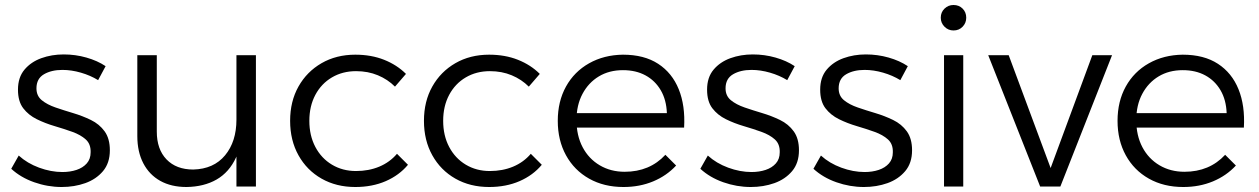

<svg xmlns="http://www.w3.org/2000/svg" viewBox="-20 -747 5042 769"><path d="M373 -426Q342 -445 304 -456Q266 -467 230 -467Q186 -467 156 -449.5Q126 -432 126 -393Q126 -363 147.5 -345.5Q169 -328 202.5 -316.5Q236 -305 273 -294Q310 -283 344 -266.5Q378 -250 399 -221Q420 -192 420 -145Q420 -94 392.5 -61.5Q365 -29 321.5 -13.5Q278 2 227 2Q171 2 117 -17Q63 -36 25 -71L55 -124Q89 -93 136.5 -75.5Q184 -58 230 -58Q261 -58 286.5 -66.5Q312 -75 327.5 -92.5Q343 -110 343 -137Q344 -170 323.5 -188.5Q303 -207 269.5 -219Q236 -231 198.5 -242Q161 -253 127.5 -269.5Q94 -286 73 -313.5Q52 -341 52 -388Q52 -437 78 -468Q104 -499 145.5 -514Q187 -529 235 -529Q282 -529 326 -516.5Q370 -504 403 -482Z M608 -220Q608 -149 647 -108.5Q686 -68 754 -68Q836 -70 881.5 -125Q927 -180 927 -268H953Q953 -176 925.5 -116.5Q898 -57 847.5 -28Q797 1 727 2Q666 2 622 -22.5Q578 -47 554 -93Q530 -139 530 -202V-526H608ZM927 -526H1005V0H927Z M1562 -400Q1533 -429 1493.5 -445.5Q1454 -462 1406 -462Q1352 -462 1309.5 -437Q1267 -412 1243 -367Q1219 -322 1219 -263Q1219 -204 1243 -158.5Q1267 -113 1309.5 -87.5Q1352 -62 1406 -62Q1457 -62 1499 -79.5Q1541 -97 1570 -131L1614 -87Q1579 -45 1525 -21.5Q1471 2 1403 2Q1327 2 1268 -31.5Q1209 -65 1175.5 -125Q1142 -185 1142 -263Q1142 -341 1175.5 -400.5Q1209 -460 1268 -494Q1327 -528 1403 -528Q1467 -528 1518.5 -507.5Q1570 -487 1606 -451Z M2098 -400Q2069 -429 2029.5 -445.5Q1990 -462 1942 -462Q1888 -462 1845.5 -437Q1803 -412 1779 -367Q1755 -322 1755 -263Q1755 -204 1779 -158.5Q1803 -113 1845.5 -87.5Q1888 -62 1942 -62Q1993 -62 2035 -79.5Q2077 -97 2106 -131L2150 -87Q2115 -45 2061 -21.5Q2007 2 1939 2Q1863 2 1804 -31.5Q1745 -65 1711.5 -125Q1678 -185 1678 -263Q1678 -341 1711.5 -400.5Q1745 -460 1804 -494Q1863 -528 1939 -528Q2003 -528 2054.5 -507.5Q2106 -487 2142 -451Z M2651 -294Q2649 -347 2626.5 -385.5Q2604 -424 2565.5 -445Q2527 -466 2475 -466Q2420 -466 2378.5 -441Q2337 -416 2313 -371Q2289 -326 2289 -266Q2289 -204 2313.5 -157.5Q2338 -111 2382 -85Q2426 -59 2482 -59Q2582 -59 2645 -127L2688 -84Q2650 -43 2596 -20.5Q2542 2 2477 2Q2399 2 2339.5 -31.5Q2280 -65 2247 -125Q2214 -185 2214 -263Q2214 -341 2247 -400.5Q2280 -460 2339.5 -493.5Q2399 -527 2475 -528Q2560 -528 2616 -491.5Q2672 -455 2698.5 -389.5Q2725 -324 2720 -236H2275V-294Z M3133 -426Q3102 -445 3064 -456Q3026 -467 2990 -467Q2946 -467 2916 -449.5Q2886 -432 2886 -393Q2886 -363 2907.5 -345.5Q2929 -328 2962.5 -316.5Q2996 -305 3033 -294Q3070 -283 3104 -266.5Q3138 -250 3159 -221Q3180 -192 3180 -145Q3180 -94 3152.5 -61.5Q3125 -29 3081.5 -13.5Q3038 2 2987 2Q2931 2 2877 -17Q2823 -36 2785 -71L2815 -124Q2849 -93 2896.5 -75.5Q2944 -58 2990 -58Q3021 -58 3046.5 -66.5Q3072 -75 3087.5 -92.5Q3103 -110 3103 -137Q3104 -170 3083.5 -188.5Q3063 -207 3029.5 -219Q2996 -231 2958.5 -242Q2921 -253 2887.5 -269.5Q2854 -286 2833 -313.5Q2812 -341 2812 -388Q2812 -437 2838 -468Q2864 -499 2905.5 -514Q2947 -529 2995 -529Q3042 -529 3086 -516.5Q3130 -504 3163 -482Z M3586 -426Q3555 -445 3517 -456Q3479 -467 3443 -467Q3399 -467 3369 -449.5Q3339 -432 3339 -393Q3339 -363 3360.5 -345.5Q3382 -328 3415.5 -316.5Q3449 -305 3486 -294Q3523 -283 3557 -266.5Q3591 -250 3612 -221Q3633 -192 3633 -145Q3633 -94 3605.5 -61.5Q3578 -29 3534.5 -13.5Q3491 2 3440 2Q3384 2 3330 -17Q3276 -36 3238 -71L3268 -124Q3302 -93 3349.5 -75.5Q3397 -58 3443 -58Q3474 -58 3499.5 -66.5Q3525 -75 3540.5 -92.5Q3556 -110 3556 -137Q3557 -170 3536.5 -188.5Q3516 -207 3482.5 -219Q3449 -231 3411.5 -242Q3374 -253 3340.5 -269.5Q3307 -286 3286 -313.5Q3265 -341 3265 -388Q3265 -437 3291 -468Q3317 -499 3358.5 -514Q3400 -529 3448 -529Q3495 -529 3539 -516.5Q3583 -504 3616 -482Z M3761 -526H3838V0H3761ZM3799 -727Q3821 -727 3835.5 -712.5Q3850 -698 3850 -676Q3850 -655 3835.5 -640Q3821 -625 3799 -625Q3778 -625 3763 -640Q3748 -655 3748 -676Q3748 -698 3763 -712.5Q3778 -727 3799 -727Z M3938 -526H4020L4188 -74L4355 -526H4434L4227 0H4146Z M4893 -294Q4891 -347 4868.5 -385.5Q4846 -424 4807.5 -445Q4769 -466 4717 -466Q4662 -466 4620.5 -441Q4579 -416 4555 -371Q4531 -326 4531 -266Q4531 -204 4555.5 -157.5Q4580 -111 4624 -85Q4668 -59 4724 -59Q4824 -59 4887 -127L4930 -84Q4892 -43 4838 -20.5Q4784 2 4719 2Q4641 2 4581.5 -31.5Q4522 -65 4489 -125Q4456 -185 4456 -263Q4456 -341 4489 -400.5Q4522 -460 4581.5 -493.5Q4641 -527 4717 -528Q4802 -528 4858 -491.5Q4914 -455 4940.5 -389.5Q4967 -324 4962 -236H4517V-294Z"/></svg>

Font: Alexandria Light
Style: Regular
Weight: 300
Designer: Mohamed Gaber
Foundry: Kief Type Foundry
Version: Version 5.100